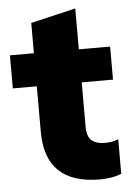

<svg xmlns="http://www.w3.org/2000/svg" viewBox="-51 -708 515 758"><g transform="rotate(-5 207.0 -329.5)"><path d="M315 11Q98 11 98 -197V-377H3V-508H98V-628L276 -670V-508H400V-377H276V-204Q276 -160 295.5 -145.5Q315 -131 344 -131Q361 -131 373.5 -133Q386 -135 400 -141V-4Q378 5 356.5 8Q335 11 315 11Z"/></g></svg>

Font: Mulish Black
Style: Regular
Weight: 900
Designer: Vernon Adams
Foundry: Vernon Adams
Version: Version 3.603; ttfautohint (v1.8.3)